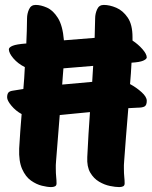

<svg xmlns="http://www.w3.org/2000/svg" viewBox="-20 -748 620 781"><path d="M188 13Q173 13 150.5 7.5Q128 2 106 -13.5Q84 -29 70 -60.5Q56 -92 58 -144Q60 -179 62.5 -214Q65 -249 68 -284Q44 -297 26.5 -318Q9 -339 9 -352Q9 -364 13.5 -370.5Q18 -377 31 -379Q48 -382 75 -386Q77 -408 78.5 -430.5Q80 -453 81 -475Q53 -489 34.5 -510.5Q16 -532 16 -548Q17 -556 32 -562Q47 -568 85 -571H87Q88 -597 89 -622.5Q90 -648 90 -673Q90 -692 98 -710Q106 -728 125 -728Q146 -728 171 -717Q196 -706 215.5 -675Q235 -644 240 -584L365 -594Q366 -635 367 -673Q367 -692 375 -710Q383 -728 402 -728Q426 -728 453 -716.5Q480 -705 499.5 -676.5Q519 -648 519 -597Q519 -590 519 -583Q542 -568 559.5 -548Q577 -528 577 -514Q576 -507 562 -501Q548 -495 515 -493Q514 -472 512.5 -450.5Q511 -429 509 -406Q535 -392 556 -373Q577 -354 577 -338Q577 -320 568 -315Q559 -310 540 -310Q531 -310 502 -308Q497 -248 492.5 -192Q488 -136 485 -92Q484 -84 484 -76.5Q484 -69 484 -63Q484 -42 485.5 -28.5Q487 -15 487 -2Q487 7 480.5 10Q474 13 465 13Q450 13 427.5 8.5Q405 4 383 -9Q361 -22 347 -46Q333 -70 335 -109Q337 -157 340 -202.5Q343 -248 346 -292Q315 -289 283.5 -286Q252 -283 223 -280Q219 -229 215 -180Q211 -131 208 -92Q207 -84 207 -76.5Q207 -69 207 -63Q207 -42 208.5 -28.5Q210 -15 210 -2Q210 7 203.5 10Q197 13 188 13ZM238 -470Q237 -455 235.5 -438.5Q234 -422 233 -404Q297 -410 355 -415Q356 -432 357 -448Q358 -464 359 -480Z"/></svg>

Font: Protest Riot
Style: Regular
Weight: 400
Designer: Octavio Pardo
Foundry: Ashler Design
Version: Version 2.005; ttfautohint (v1.8.4.7-5d5b)